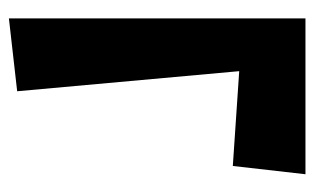

<svg xmlns="http://www.w3.org/2000/svg" viewBox="-164 -576 740 453"><g transform="rotate(90 206.5 -350.0)"><path d="M23.9 -0.5V-700.2H391.6L372.1 -528.8L148.4 -543.9L195.8 -20Z"/></g></svg>

Font: Some Time Later
Style: Regular
Weight: 400
Version: Version 003.300